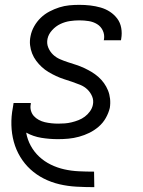

<svg xmlns="http://www.w3.org/2000/svg" viewBox="-20 -562 590 792"><path d="M368 210Q331 210 295 208Q259 206 225 198Q191 190 160.5 174.5Q130 159 105.5 136.5Q81 114 63.5 85Q46 56 37 23Q28 -10 27 -46Q26 -82 33 -118L36 -137H107V-133Q104 -119 107.5 -106Q111 -93 119.5 -83.5Q128 -74 140 -67.5Q152 -61 165 -58Q178 -55 192 -53.5Q206 -52 220 -52Q234 -52 247.5 -53Q261 -54 275.5 -57.5Q290 -61 304 -66.5Q318 -72 330 -81Q342 -90 351 -102.5Q360 -115 363 -129Q367 -148 360 -164.5Q353 -181 340.5 -193Q328 -205 311 -212Q294 -219 277.5 -224.5Q261 -230 244 -235.5Q227 -241 211 -248.5Q195 -256 180 -265Q165 -274 152.5 -285.5Q140 -297 129.5 -311Q119 -325 112.5 -341.5Q106 -358 104 -376Q102 -394 106 -413Q110 -434 121 -453.5Q132 -473 148 -488.5Q164 -504 184 -514.5Q204 -525 224.5 -531.5Q245 -538 265.5 -540Q286 -542 307 -542Q330 -542 352 -539.5Q374 -537 395 -531Q416 -525 433.5 -513.5Q451 -502 463.5 -485.5Q476 -469 480 -447Q484 -425 480 -402L479 -396H408L409 -400Q412 -419 404 -436Q396 -453 380.5 -462.5Q365 -472 346 -475Q327 -478 307 -478Q288 -478 268 -475Q248 -472 229 -463Q210 -454 195 -437.5Q180 -421 176 -402Q172 -383 179 -366Q186 -349 198.5 -337Q211 -325 227 -318Q243 -311 260 -305.5Q277 -300 294 -294.5Q311 -289 327 -281.5Q343 -274 358 -265Q373 -256 386 -244.5Q399 -233 409 -219Q419 -205 425.5 -189Q432 -173 434 -154.5Q436 -136 433 -117Q428 -96 416.5 -75.5Q405 -55 387 -39.5Q369 -24 348.5 -14Q328 -4 306 2Q284 8 262.5 10Q241 12 219 12Q184 12 150.5 6.5Q117 1 88 -15Q93 14 107 39.5Q121 65 142 84.5Q163 104 189.5 117Q216 130 245 136.5Q274 143 305 144.5Q336 146 367 146H368L369 210Z"/></svg>

Font: Lode
Style: Italic
Weight: 400
Italic angle: -11°
Monospace: yes
Designer: Belleve Invis
Foundry: Belleve Invis
Version: Version 29.2.0; ttfautohint (v1.8.3)